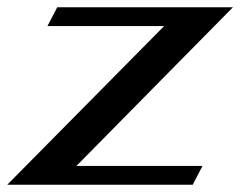

<svg xmlns="http://www.w3.org/2000/svg" viewBox="-38 -510 663 530"><path d="M415 -438H93L120 -490H605L173 -52H521L494 0H-18Z"/></svg>

Font: Fahkwang
Style: Bold Italic
Weight: 700
Italic angle: -10°
Designer: Suppakit Chalermlarp | Katatrad Co.,Ltd.
Foundry: Cadson Demak Co.,Ltd.
Version: Version 1.000; ttfautohint (v1.6)